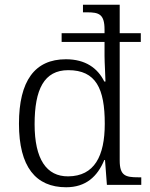

<svg xmlns="http://www.w3.org/2000/svg" viewBox="-20 -780 634 810"><path d="M259 10C342 10 391 -35 420 -105H423L431 0H576V-32H563C509 -32 485 -39 485 -103V-603H574V-640H485V-760H330V-728H347C397 -728 421 -721 421 -655V-640H240V-603H421V-544C421 -516 425 -453 425 -436H420C392 -493 340 -530 258 -530C127 -530 60 -439 60 -258C60 -76 131 10 259 10ZM268 -36C176 -35 126 -109 126 -256C126 -403 166 -484 268 -484C385 -484 422 -406 422 -258C422 -121 378 -37 268 -36Z"/></svg>

Font: Noto Serif Devanagari Light
Style: Regular
Weight: 300
Designer: Universal Thirst, Indian Type Foundry and the Monotype Design Team
Foundry: Monotype Imaging Inc.
Version: Version 2.004